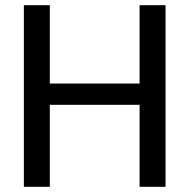

<svg xmlns="http://www.w3.org/2000/svg" viewBox="-20 -720 730 740"><path d="M518 0V-700H618V0ZM72 0V-700H172V0ZM156 -316V-398H539V-316Z"/></svg>

Font: DMSans_18ptMedium
Style: Regular
Weight: 500
Designer: Colophon Foundry, Jonny Pinhorn
Foundry: Colophon Foundry
Version: Version 4.004;gftools[0.9.30]